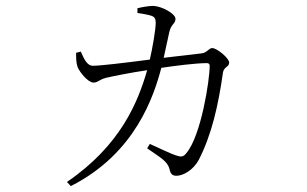

<svg xmlns="http://www.w3.org/2000/svg" viewBox="-20 -572 1040 651"><path d="M479 -69C523 -38 548 -26 555 2C558 18 565 24 578 24C601 24 635 5 654 -30C698 -116 720 -214 736 -326C739 -346 757 -344 757 -360C757 -375 715 -409 700 -409C687 -409 683 -393 663 -391L535 -376L554 -463C560 -491 575 -491 575 -508C575 -526 528 -551 500 -552C485 -552 461 -548 446 -544V-528C459 -526 479 -523 492 -519C504 -515 508 -509 508 -495C508 -472 497 -409 488 -370C404 -359 320 -349 295 -349C274 -349 264 -375 254 -397L238 -393C238 -377 238 -359 243 -345C249 -329 278 -292 297 -292C312 -292 316 -302 339 -308C359 -313 430 -327 479 -334C448 -227 390 -80 207 45L220 59C440 -52 502 -248 527 -342C574 -349 644 -358 682 -358C688 -358 691 -354 691 -349C691 -301 662 -112 612 -53C601 -39 594 -39 574 -46C558 -51 520 -70 488 -84Z"/></svg>

Font: Noto Serif TC ExtraLight
Style: Regular
Weight: 200
Designer: Ryoko NISHIZUKA 西塚涼子 (kana & ideographs); Frank Grießhammer (Latin, Greek & Cyrillic); Wenlong ZHANG 张文龙 (bopomofo); San
Foundry: Adobe
Version: Version 2.001;hotconv 1.1.0;makeotfexe 2.6.0